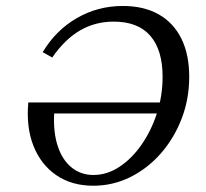

<svg xmlns="http://www.w3.org/2000/svg" viewBox="-20 -602 679 634"><path d="M287.9 11.3Q216.9 11.3 166.1 -23.4Q115.3 -58.1 90.7 -119.8Q66.1 -181.5 73.4 -263.7H541.9L539.5 -227.4H158.9Q155.6 -165.3 170.6 -119.8Q185.5 -74.2 216.1 -49.2Q246.8 -24.2 288.7 -24.2Q333.1 -24.2 373.8 -50.8Q414.5 -77.4 446.8 -123.4Q479 -169.4 498 -227.4Q516.9 -285.5 516.9 -348.4Q516.9 -437.1 476.2 -483.9Q435.5 -530.6 355.6 -530.6Q294.4 -530.6 244.4 -501.6Q194.4 -472.6 152.4 -412.1L121 -429.8Q164.5 -502.4 233.9 -542.3Q303.2 -582.3 385.5 -582.3Q454.8 -582.3 503.6 -554.8Q552.4 -527.4 578.6 -475Q604.8 -422.6 604.8 -348.4Q604.8 -275 579.8 -210.1Q554.8 -145.2 510.9 -95.2Q466.9 -45.2 409.7 -16.9Q352.4 11.3 287.9 11.3Z"/></svg>

Font: Playfair 9pt
Style: Italic
Weight: 400
Italic angle: -15.6°
Designer: Claus Eggers Sørensen
Foundry: Claus Eggers Sørensen
Version: Version 2.001;gftools[0.9.30]